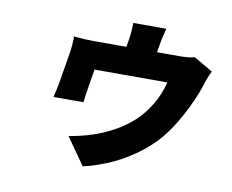

<svg xmlns="http://www.w3.org/2000/svg" viewBox="-78 -722 1112 919"><g transform="rotate(10 478.0 -262.0)"><path d="M230.1 -508.2Q283.4 -502.8 328.1 -502.8H485.4L492.2 -544Q497.9 -579.2 497.9 -621.1H658.7Q646.3 -576 641 -544L634.2 -502.8H741.1Q794 -502.8 815.7 -511L908.7 -457Q892 -426.1 879.3 -382.1Q861.9 -327.4 826.7 -258.2Q791.5 -188.9 756.4 -141Q714.5 -82 652.2 -33.2Q589.8 15.6 520.8 47.9Q451.7 80.3 378.9 96.9L286.6 -34.1Q345.9 -44 398.6 -61.1Q451.3 -78.1 501.8 -106Q552.2 -133.9 591.8 -170.3Q631.4 -206.7 661.9 -257.5Q692.5 -308.2 708.1 -369H354L337.7 -269.9Q330.3 -223 329.2 -206H183.2Q193.2 -244.7 198.9 -278.1L223.7 -426.8Q229.4 -459.9 230.1 -508.2Z"/></g></svg>

Font: Karasuma Gothic
Style: Italic
Weight: 900
Italic angle: -9.39999°
Designer: Rasmus Andersson / Ryoko Nishizuka
Foundry: Genbu
Version: Version 1.00